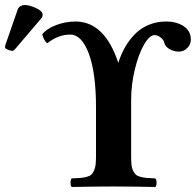

<svg xmlns="http://www.w3.org/2000/svg" viewBox="-51 -744 781 766"><path d="M47.9 -724.1Q65.9 -724.1 92.5 -711.9Q119.1 -699.7 119.1 -686Q119.1 -676.8 113.8 -670.9L9.8 -548.8Q2.9 -541 -1 -541Q-7.8 -541 -19.3 -545.7Q-30.8 -550.3 -30.8 -555.2Q-30.8 -561 -29.8 -564L20 -707Q22.9 -714.8 31 -719.5Q39.1 -724.1 47.9 -724.1ZM472.2 -124Q472.2 -102.1 473.4 -88.1Q474.6 -74.2 479.7 -63.7Q484.9 -53.2 490.2 -47.9Q495.6 -42.5 508.3 -38.8Q521 -35.2 533.4 -34.2Q545.9 -33.2 568.8 -32.2Q573.7 -27.3 573.7 -15.1Q573.7 -2.9 568.8 2Q469.2 0 399.9 0Q332.5 0 234.9 2Q230.5 -2.4 230.5 -15.1Q230.5 -27.8 234.9 -32.2Q257.8 -33.2 270.3 -34.2Q282.7 -35.2 295.4 -38.6Q308.1 -42 313.7 -47.6Q319.3 -53.2 324.2 -63.7Q329.1 -74.2 330.6 -88.4Q332 -102.5 332 -124V-314.9Q332 -452.1 303.7 -529.1Q275.4 -606 229 -606Q181.2 -606 138.2 -571.8Q126.5 -577.1 117.2 -606.9Q135.7 -629.9 173.1 -644Q210.4 -658.2 250 -658.2Q366.7 -658.2 420.9 -493.2Q431.6 -526.9 447.5 -554.9Q463.4 -583 486.3 -606.9Q509.3 -630.9 541.5 -644.5Q573.7 -658.2 611.8 -658.2Q653.8 -658.2 682.1 -639.2Q710.4 -620.1 710.4 -586.4Q710.4 -567.4 696.5 -552.7Q682.6 -538.1 662.1 -538.1Q642.1 -538.1 624.5 -548.6Q606.9 -559.1 604 -575.2Q601.6 -585 589.6 -594.5Q577.6 -604 565.9 -604Q545.4 -604 523.4 -565.7Q501.5 -527.3 486.8 -466.6Q472.2 -405.8 472.2 -346.2Z"/></svg>

Font: Linux Libertine G
Style: Bold
Weight: 700
Designer: Philipp H. Poll
Foundry: Philipp H. Poll
Version: Version 5.0.3